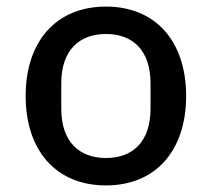

<svg xmlns="http://www.w3.org/2000/svg" viewBox="-20 -548 640 580"><path d="M300.1 12.1C450.3 12.1 542.3 -93 542.3 -258.2C542.3 -422.9 450.3 -528.1 300.1 -528.1C149.5 -528.1 57.5 -422.9 57.5 -258.2C57.5 -93 149.5 12.1 300.1 12.1ZM165.1 -219.5V-296.5C165.1 -395.6 218.8 -445.3 300.1 -445.3C381.4 -445.3 434.7 -395.6 434.7 -296.5V-219.5C434.7 -120.4 381.4 -70.7 300.1 -70.7C218.8 -70.7 165.1 -120.4 165.1 -219.5Z"/></svg>

Font: Margiela Mono Medium
Style: Regular
Weight: 500
Designer: Mike Abbink, Paul van der Laan, Pieter van Rosmalen
Foundry: Bold Monday
Version: Version 2.003 2021